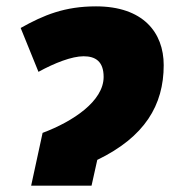

<svg xmlns="http://www.w3.org/2000/svg" viewBox="-20 -584 546 604"><path d="M114 -166 78 0H268L286 -81C435 -153 495 -253 495 -379C495 -482 430 -564 282 -564C184 -564 118 -537 45 -496L101 -358C152 -386 206 -407 243 -407C280 -407 306 -391 306 -342C306 -266 210 -202 114 -166Z"/></svg>

Font: Noto Sans Black
Style: Italic
Weight: 900
Italic angle: -12°
Designer: Monotype Design Team
Foundry: Monotype Imaging Inc.
Version: Version 2.013